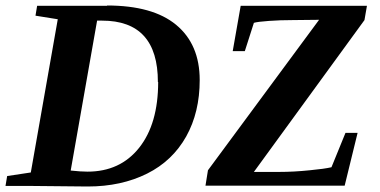

<svg xmlns="http://www.w3.org/2000/svg" viewBox="-28 -676 1381 698"><path d="M547 -378H546Q546 -601 343 -601H325L229 -56Q266 -52 290 -52Q409 -52 478 -139Q547 -226 547 -378ZM361 -655V-656Q527 -656 612 -586Q698 -515 698 -385Q698 -268 649 -180Q599 -91 507 -45Q413 2 291 2L87 0H-8L-2 -36L84 -49L182 -606L101 -619L107 -655ZM1132 -604 1038 -603Q990 -603 950 -600Q908 -597 895 -593L862 -490H818L847 -655H1306L1297 -603L895 -51H987Q1040 -51 1098 -57Q1151 -62 1177 -68L1228 -193H1272L1225 -1H719L728 -57Z"/></svg>

Font: Libra Serif Modern
Style: Bold Italic
Weight: 700
Italic angle: -12°
Designer: Stefan Peev, Context Ltd
Foundry: Stefan Peev, Context Ltd
Version: Version 1.000